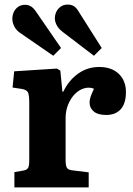

<svg xmlns="http://www.w3.org/2000/svg" viewBox="-20 -820 580 840"><path d="M43 0V-67L83 -74Q99 -77 103.5 -86.5Q108 -96 108 -122V-369Q108 -402 103 -414.5Q98 -427 75 -431L35 -437L42 -508L229 -520L244 -511L253 -419H257Q281 -469 322 -498Q363 -527 414 -527Q468 -527 499.5 -497Q531 -467 531 -417Q531 -385 521.5 -363Q512 -341 492.5 -329Q473 -317 445 -317Q408 -317 390 -332.5Q372 -348 372 -370Q372 -378 373.5 -386Q375 -394 379.5 -405Q384 -416 391 -432Q370 -440 348 -433.5Q326 -427 308 -409Q290 -391 278.5 -363.5Q267 -336 267 -303V-121Q267 -96 272.5 -86.5Q278 -77 295 -75L368 -66V0ZM213 -576 71 -674Q52 -686 43 -703.5Q34 -721 34 -738Q34 -753 40 -766.5Q46 -780 58.5 -789.5Q71 -799 90 -799Q104 -799 115.5 -792Q127 -785 139 -767L247 -610ZM391 -576 256 -679Q237 -693 228.5 -709Q220 -725 220 -740Q220 -754 226 -767.5Q232 -781 245 -790.5Q258 -800 276 -800Q291 -800 302.5 -793.5Q314 -787 325 -768L425 -610Z"/></svg>

Font: Literata 18pt
Style: Bold
Weight: 700
Designer: Latin by Veronika Burian and Jose Scaglione. Greek by Irene Vlachou. Cyrillic by Vera Evstafieva.
Foundry: TypeTogether
Version: Version 3.103;gftools[0.9.29]